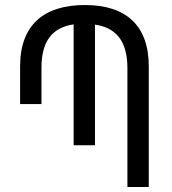

<svg xmlns="http://www.w3.org/2000/svg" viewBox="-20 -744 685 764"><path d="M273 -166H358V-646C441 -634 487 -582 487 -472V0H572V-480C572 -643 481 -724 318 -724C158 -724 60 -648 60 -480V-330H145V-474C145 -584 191 -635 273 -647Z"/></svg>

Font: Noto Sans Armenian Condensed
Style: Regular
Weight: 400
Width: 3
Designer: Monotype Design Team
Foundry: Monotype Imaging Inc.
Version: Version 2.008